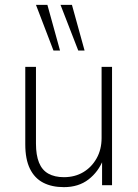

<svg xmlns="http://www.w3.org/2000/svg" viewBox="-20 -762 568 790"><path d="M243 8Q193 8 157.5 -10.5Q122 -29 103 -68Q84 -107 84 -168V-487H128V-171Q128 -124 140.5 -93Q153 -62 179 -47.5Q205 -33 243 -33Q288 -33 322.5 -53.5Q357 -74 377.5 -110.5Q398 -147 398 -194V-487H441V0H400V-106H405Q385 -55 344 -23.5Q303 8 243 8ZM302 -554 229 -742H276L328 -554ZM200 -554 128 -742H175L227 -554Z"/></svg>

Font: Nunito Sans 10pt SemiCondensed ExtraLight
Style: Regular
Weight: 250
Width: 4
Designer: Vernon Adams
Foundry: Vernon Adams
Version: Version 3.101;gftools[0.9.27]